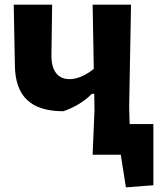

<svg xmlns="http://www.w3.org/2000/svg" viewBox="-20 -665 698 825"><path d="M378 0 386 -191 385 -262H375Q325 -212 252 -187Q148 -187 96.5 -235.5Q45 -284 44 -384L39 -645H204L201 -426Q201 -377 221 -351Q241 -325 279 -325Q327 -325 383 -369L378 -645H543L535 -207L537 -132H639V131L521 140L499 0Z"/></svg>

Font: Alegreya Sans ExtraBold
Style: Regular
Weight: 800
Designer: Juan Pablo del Peral
Foundry: Huerta Tipografica
Version: Version 2.007